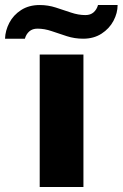

<svg xmlns="http://www.w3.org/2000/svg" viewBox="-94 -744 488 764"><path d="M-74 -590Q-73 -622 -57 -653Q-41 -684 -10 -704Q21 -724 64 -724Q97 -724 128 -714Q159 -704 188.5 -694Q218 -684 246 -684Q266 -684 278.5 -695Q291 -706 296 -724H374Q374 -692 357.5 -661Q341 -630 310 -610Q279 -590 237 -590Q203 -590 172 -600Q141 -610 112 -620Q83 -630 55 -630Q35 -630 22.5 -619Q10 -608 5 -590ZM64 0V-527H238V0Z"/></svg>

Font: Archivo SemiExpanded ExtraBold
Style: Regular
Weight: 800
Width: 6
Designer: Hector Gatti
Foundry: Omnibus-Type
Version: Version 2.001; ttfautohint (v1.8.3)